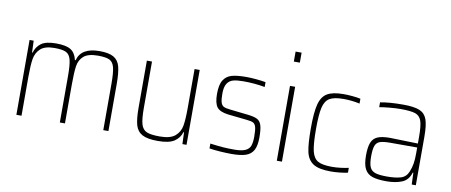

<svg xmlns="http://www.w3.org/2000/svg" viewBox="-66 -1012 3027 1288"><g transform="rotate(10 1447.0 -367.5)"><path d="M87 -510H115L118 -430H122Q133 -470 165 -494Q197 -518 267 -518Q335 -518 367 -498Q399 -478 410 -430H415Q438 -518 563 -518Q627 -518 659.5 -499Q692 -480 703 -438.5Q714 -397 714 -320V0H679V-315Q679 -392 670 -427Q661 -462 636.5 -474Q612 -486 557 -486Q491 -486 461 -460Q431 -434 424.5 -391Q418 -348 418 -264V0H383V-315Q383 -392 374 -427Q365 -462 340.5 -474Q316 -486 261 -486Q196 -486 166 -458Q136 -430 129 -386.5Q122 -343 122 -264V0H87Z M886 -190V-510H921V-195Q921 -118 931.5 -83Q942 -48 970 -36Q998 -24 1059 -24Q1131 -24 1163.5 -52Q1196 -80 1203.5 -123.5Q1211 -167 1211 -246V-510H1246V0H1218L1215 -80H1211Q1199 -40 1163.5 -16Q1128 8 1051 8Q980 8 945 -11Q910 -30 898 -71Q886 -112 886 -190Z M1402 -3V-36Q1456 -29 1489 -26.5Q1522 -24 1566 -24Q1616 -24 1641.5 -35.5Q1667 -47 1675.5 -70Q1684 -93 1684 -133Q1684 -179 1678 -199Q1672 -219 1659 -225.5Q1646 -232 1616 -235L1486 -249Q1429 -256 1408.5 -282.5Q1388 -309 1388 -373Q1388 -436 1408 -467Q1428 -498 1464 -508Q1500 -518 1562 -518Q1593 -518 1630.5 -514.5Q1668 -511 1695 -506V-473Q1627 -486 1547 -486Q1505 -486 1479 -479Q1453 -472 1438 -449Q1423 -426 1423 -380Q1423 -340 1429 -320.5Q1435 -301 1449 -294Q1463 -287 1493 -284L1618 -270Q1661 -265 1681.5 -254Q1702 -243 1710.5 -215.5Q1719 -188 1719 -133Q1719 -77 1702.5 -46.5Q1686 -16 1650.5 -4Q1615 8 1554 8Q1519 8 1475.5 5Q1432 2 1402 -3Z M1858 -675V-743H1899V-675ZM1861 0V-510H1896V0Z M2048 -254Q2048 -363 2062.5 -418.5Q2077 -474 2114.5 -496Q2152 -518 2225 -518Q2253 -518 2286 -515Q2319 -512 2341 -507V-474Q2286 -486 2231 -486Q2166 -486 2135.5 -467.5Q2105 -449 2094 -401.5Q2083 -354 2083 -256Q2083 -154 2094 -106.5Q2105 -59 2135.5 -41.5Q2166 -24 2233 -24Q2261 -24 2292.5 -28Q2324 -32 2345 -37V-4Q2324 1 2291.5 4.5Q2259 8 2229 8Q2147 8 2109 -17Q2071 -42 2059.5 -95Q2048 -148 2048 -254Z M2444 -138Q2444 -195 2456 -226Q2468 -257 2497.5 -270Q2527 -283 2582 -283Q2613 -283 2773 -278V-324Q2773 -400 2761.5 -432.5Q2750 -465 2719.5 -475.5Q2689 -486 2619 -486Q2587 -486 2543.5 -482Q2500 -478 2475 -473V-506Q2535 -518 2631 -518Q2706 -518 2743 -502.5Q2780 -487 2794 -448Q2808 -409 2808 -330V0H2780L2777 -80H2773Q2757 -27 2713 -9.5Q2669 8 2608 8Q2548 8 2513 -3.5Q2478 -15 2461 -46.5Q2444 -78 2444 -138ZM2752 -84Q2764 -113 2768.5 -142Q2773 -171 2773 -210V-251H2591Q2543 -251 2520 -243Q2497 -235 2488 -211.5Q2479 -188 2479 -138Q2479 -90 2489.5 -66Q2500 -42 2526.5 -33Q2553 -24 2607 -24Q2665 -24 2701 -35Q2737 -46 2752 -84Z"/></g></svg>

Font: Saira Semi Condensed Thin
Style: Regular
Weight: 100
Width: 4
Designer: Hector Gatti with collaboration of the Omnibus-Type team
Foundry: Omnibus-Type
Version: Version 1.001; ttfautohint (v1.8)